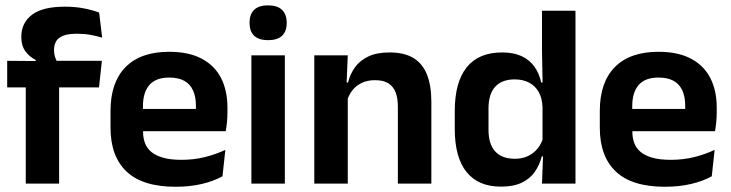

<svg xmlns="http://www.w3.org/2000/svg" viewBox="-20 -702 2794 734"><path d="M228.5 -676.5Q267.5 -676.5 300.5 -670Q333.5 -663.5 359 -654L370.5 -558Q349 -564.5 325.8 -568.8Q302.5 -573 274.5 -573Q241 -573 221.8 -565.5Q202.5 -558 194.5 -544Q186.5 -530 186.5 -511V-509.5Q186.5 -496 190.5 -484Q194.5 -472 200 -462.5L116.5 -459.5V-473Q93.5 -484 77.5 -505.5Q61.5 -527 61.5 -559V-561.5Q61.5 -614.5 102.2 -645.5Q143 -676.5 228.5 -676.5ZM78.5 0V-433H206V0ZM7.5 -368V-469.5L131.5 -468.5L181.5 -469.5H369.5L358.5 -368Z M651.5 12Q525.5 12 464 -46Q402.5 -104 402.5 -214V-278Q402.5 -387 460 -445.5Q517.5 -504 627 -504Q701 -504 750.5 -478Q800 -452 824.8 -404.2Q849.5 -356.5 849.5 -290V-272.5Q849.5 -254.5 847.8 -235.8Q846 -217 843 -200.5H727Q728.5 -228 728.8 -252.8Q729 -277.5 729 -297.5Q729 -332 718 -356.2Q707 -380.5 684.5 -393Q662 -405.5 627 -405.5Q575.5 -405.5 551 -377Q526.5 -348.5 526.5 -296V-250.5L527 -236V-197.5Q527 -174.5 534.2 -155Q541.5 -135.5 558.5 -121.2Q575.5 -107 603.8 -99Q632 -91 674.5 -91Q720.5 -91 762.2 -101.2Q804 -111.5 841.5 -129L830.5 -28Q797 -9.5 751.8 1.2Q706.5 12 651.5 12ZM470.5 -200.5V-285.5H817V-200.5Z M941 0V-490.5H1069V0ZM1005 -548.5Q968.5 -548.5 951.2 -565.8Q934 -583 934 -613.5V-616Q934 -646.5 951.2 -664Q968.5 -681.5 1005 -681.5Q1041 -681.5 1058.5 -664Q1076 -646.5 1076 -616V-613.5Q1076 -582.5 1058.5 -565.5Q1041 -548.5 1005 -548.5Z M1501 0V-294.5Q1501 -325.5 1492.8 -348Q1484.5 -370.5 1465.5 -383Q1446.5 -395.5 1413.5 -395.5Q1384.5 -395.5 1362.8 -385Q1341 -374.5 1327.2 -356.8Q1313.5 -339 1306.5 -316.5L1286.5 -386.5H1310.5Q1318.5 -419 1337.2 -445Q1356 -471 1388.2 -486.2Q1420.5 -501.5 1469 -501.5Q1525.5 -501.5 1560.5 -480.2Q1595.5 -459 1612.2 -417Q1629 -375 1629 -313V0ZM1181.5 0V-490.5H1309.5L1304.5 -371L1309.5 -360.5V0Z M1895 11.5Q1808.5 11.5 1763.5 -44.5Q1718.5 -100.5 1718.5 -209.5V-277Q1718.5 -387.5 1764 -444.5Q1809.5 -501.5 1899.5 -501.5Q1943.5 -501.5 1973.8 -487.5Q2004 -473.5 2022.8 -447.5Q2041.5 -421.5 2049 -386.5H2086.5L2054 -291.5Q2053 -326 2039.8 -349.8Q2026.5 -373.5 2003 -386Q1979.5 -398.5 1947.5 -398.5Q1899 -398.5 1873.2 -370.5Q1847.5 -342.5 1847.5 -287V-206Q1847.5 -151 1873.2 -123Q1899 -95 1948.5 -95Q1976.5 -95 1998.5 -105.5Q2020.5 -116 2035.2 -134.2Q2050 -152.5 2056.5 -175.5L2087 -104H2051Q2043 -72 2025 -45.8Q2007 -19.5 1975.5 -4Q1944 11.5 1895 11.5ZM2052 0 2056.5 -120 2054 -148.5V-349L2054.5 -369.5L2052 -510V-661H2180V0Z M2522 12Q2396 12 2334.5 -46Q2273 -104 2273 -214V-278Q2273 -387 2330.5 -445.5Q2388 -504 2497.5 -504Q2571.5 -504 2621 -478Q2670.5 -452 2695.2 -404.2Q2720 -356.5 2720 -290V-272.5Q2720 -254.5 2718.2 -235.8Q2716.5 -217 2713.5 -200.5H2597.5Q2599 -228 2599.2 -252.8Q2599.5 -277.5 2599.5 -297.5Q2599.5 -332 2588.5 -356.2Q2577.5 -380.5 2555 -393Q2532.5 -405.5 2497.5 -405.5Q2446 -405.5 2421.5 -377Q2397 -348.5 2397 -296V-250.5L2397.5 -236V-197.5Q2397.5 -174.5 2404.8 -155Q2412 -135.5 2429 -121.2Q2446 -107 2474.2 -99Q2502.5 -91 2545 -91Q2591 -91 2632.8 -101.2Q2674.5 -111.5 2712 -129L2701 -28Q2667.5 -9.5 2622.2 1.2Q2577 12 2522 12ZM2341 -200.5V-285.5H2687.5V-200.5Z"/></svg>

Font: Anek Tamil SemiBold
Style: Regular
Weight: 600
Version: Version 1.003